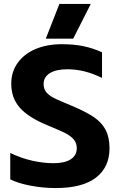

<svg xmlns="http://www.w3.org/2000/svg" viewBox="-20 -938 608 973"><path d="M281 -918H440L351 -742H212ZM32 -29V-163Q85 -137 142 -124Q199 -111 251 -111Q309 -111 339 -131Q369 -151 369 -187Q369 -213 354 -231Q339 -249 310.5 -263.5Q282 -278 223 -302Q125 -342 81 -391.5Q37 -441 37 -514Q37 -573 69 -618.5Q101 -664 159 -689Q217 -714 293 -714Q355 -714 403 -704Q451 -694 497 -673V-543Q409 -587 321 -587Q265 -587 233 -567.5Q201 -548 201 -512Q201 -486 216 -469Q231 -452 258 -439Q285 -426 346 -401Q417 -371 457 -343.5Q497 -316 516 -278.5Q535 -241 535 -186Q535 -91 466.5 -38Q398 15 262 15Q198 15 135 3Q72 -9 32 -29Z"/></svg>

Font: Prompt SemiBold
Style: Regular
Weight: 600
Designer: Katatrad Team
Foundry: CadsonDemak
Version: Version 1.000